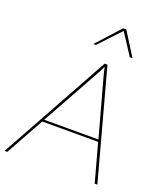

<svg xmlns="http://www.w3.org/2000/svg" viewBox="-182 -988 925 1091"><g transform="rotate(20 281.0 -442.5)"><path d="M-22.9 0 341.8 -660.2H358.9L538.1 0H522L459 -230H121.1L-6.8 0ZM127.9 -243.2H456.1L358.9 -597.2L348.1 -643.1L325.2 -598.1ZM243.2 -743.2 372.1 -884.8H391.1L480 -743.2H463.9L379.9 -872.1L258.8 -743.2Z"/></g></svg>

Font: Human Sans Thin
Style: Italic
Weight: 100
Italic angle: -8°
Designer: Tim Radville
Foundry: Continuum
Version: Version 1.000;FEAKit 1.0